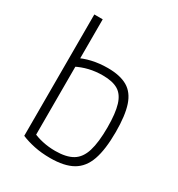

<svg xmlns="http://www.w3.org/2000/svg" viewBox="-175 -845 901 970"><g transform="rotate(30 275.0 -360.0)"><path d="M261 10Q210 10 167.5 1Q125 -8 92 -22V-730H141V-34L126 -64Q154 -50 190 -42Q226 -34 265 -34Q329 -34 366 -56Q403 -78 419 -130Q435 -182 435 -269Q435 -351 420.5 -398.5Q406 -446 373.5 -465.5Q341 -485 284 -485Q242 -485 204.5 -476Q167 -467 132 -449L117 -491Q152 -510 195.5 -520Q239 -530 287 -530Q359 -530 402 -505Q445 -480 464 -423Q483 -366 483 -270Q483 -168 461.5 -106.5Q440 -45 391.5 -17.5Q343 10 261 10Z"/></g></svg>

Font: M PLUS Code Latin SemiExpanded Light
Style: Regular
Weight: 300
Width: 6
Designer: Coji Morishita
Foundry: UNDERFOREST DESIGN
Version: Version 1.002; ttfautohint (v1.8.3)